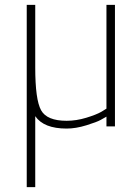

<svg xmlns="http://www.w3.org/2000/svg" viewBox="-20 -520 570 790"><path d="M90 250V-500H125V-242Q125 -110 149 -66.5Q173 -23 254 -23Q294 -23 335 -35.5Q376 -48 397 -60L418 -73V-500H453V0H418V-40Q409 -35 394 -26.5Q379 -18 335.5 -4.5Q292 9 254 9Q160 9 125 -42V250Z"/></svg>

Font: TypoPRO Titillium Text
Style: 1 wt
Weight: 100
Designer: Accademia di Belle Arti di Urbino and others
Foundry: Accademia di Belle Arti di Urbino and others.
Version: Version 25.000